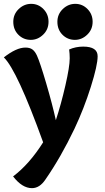

<svg xmlns="http://www.w3.org/2000/svg" viewBox="-20 -727 547 997"><path d="M412 -485Q487 -485 487 -435Q487 -388 451.5 -275.5Q416 -163 367 -59Q297 88 216 205Q186 250 146 250Q95 250 48 189Q132 126 204 12Q69 -362 0 -429Q65 -480 112 -480Q135 -480 148.5 -470Q162 -460 172 -438Q188 -403 220 -294Q252 -185 270 -103Q297 -185 319.5 -283Q342 -381 342 -424Q342 -448 339 -470Q373 -485 412 -485ZM369 -520Q331 -520 304.5 -546.5Q278 -573 278 -614Q278 -653 306 -680Q334 -707 371 -707Q408 -707 434.5 -680Q461 -653 461 -614Q461 -574 433 -547Q405 -520 369 -520ZM140 -520Q102 -520 75.5 -546.5Q49 -573 49 -614Q49 -653 77 -680Q105 -707 142 -707Q179 -707 205.5 -680Q232 -653 232 -614Q232 -574 204 -547Q176 -520 140 -520Z"/></svg>

Font: Overlock Black
Style: Regular
Weight: 900
Designer: Dario Muhafara
Foundry: Dario Manuel Muhafara
Version: Version 1.002